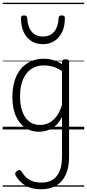

<svg xmlns="http://www.w3.org/2000/svg" viewBox="-20 -950 638 1409"><path d="M281 439Q212 439 166.5 411.5Q121 384 95 338Q90 328 92 320Q94 312 106 304Q118 296 125.5 298Q133 300 138 309Q163 350 197 370Q231 390 286 390Q332 390 365.5 369.5Q399 349 417 307Q435 265 435 198V-92Q412 -47 382.5 -23.5Q353 0 322.5 8.5Q292 17 265 17Q210 17 166 -12Q122 -41 96.5 -98Q71 -155 71 -238Q71 -288 80.5 -331Q90 -374 109 -408.5Q128 -443 156 -467.5Q184 -492 220.5 -505.5Q257 -519 301 -519Q335 -519 368.5 -509.5Q402 -500 435 -480V-496Q435 -506 441 -510.5Q447 -515 461 -515Q475 -515 481 -510.5Q487 -506 487 -496V201Q487 280 462 333Q437 386 391 412.5Q345 439 281 439ZM274 -33Q306 -33 336.5 -47Q367 -61 392.5 -93Q418 -125 435 -181V-428Q400 -452 367 -461Q334 -470 302 -470Q270 -470 243 -460.5Q216 -451 194.5 -432Q173 -413 158 -385.5Q143 -358 135 -322Q127 -286 127 -242Q127 -180 143.5 -133Q160 -86 192.5 -59.5Q225 -33 274 -33ZM295 -626Q222 -626 178.5 -676Q135 -726 134 -816Q133 -826 138.5 -831.5Q144 -837 157 -837Q169 -837 174 -831.5Q179 -826 180 -816Q183 -753 212.5 -717.5Q242 -682 295 -682Q348 -682 377.5 -717.5Q407 -753 410 -816Q411 -826 415.5 -831.5Q420 -837 433 -837Q446 -837 451.5 -831.5Q457 -826 456 -816Q456 -757 435.5 -714.5Q415 -672 379 -649Q343 -626 295 -626ZM0 410H598V420H0ZM0 -20H598V0H0ZM0 -505H598V-500H0ZM0 -930H598V-920H0Z"/></svg>

Font: Playwrite DE Grund Guides
Style: Regular
Weight: 400
Designer: Veronika Burian, José Scaglione
Foundry: TypeTogether
Version: Version 1.003